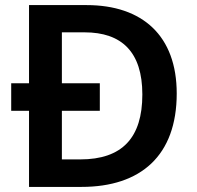

<svg xmlns="http://www.w3.org/2000/svg" viewBox="-20 -734 772 754"><path d="M320 -714H94V-407H24V-299H94V0H300C533 0 674 -123 674 -367C674 -593 540 -714 320 -714ZM312 -607C458 -607 539 -530 539 -363C539 -193 460 -108 295 -108H223V-299H372V-407H223V-607Z"/></svg>

Font: Noto Sans Myanmar UI SemiBold
Style: Regular
Weight: 600
Designer: Monotype Design Team
Foundry: Monotype Imaging Inc.
Version: Version 2.103